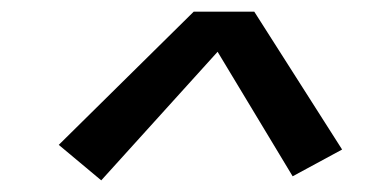

<svg xmlns="http://www.w3.org/2000/svg" viewBox="-20 -751 640 330"><path d="M154 -441 81 -502 313 -731H417L568 -494L483 -448L354 -662Z"/></svg>

Font: Iosevka Custom Medium
Style: Italic
Weight: 500
Italic angle: -9°
Designer: Belleve Invis
Foundry: Belleve Invis
Version: Version 27.0.1